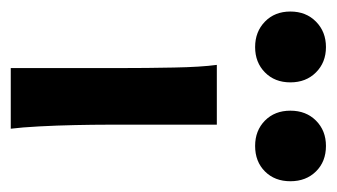

<svg xmlns="http://www.w3.org/2000/svg" viewBox="-188 -460 611 348"><g transform="rotate(90 117.0 -285.5)"><path d="M65.9 0Q65.9 0 65.9 -19.8Q65.9 -39.6 65.9 -70.3Q65.9 -101.1 65.9 -134.3Q65.9 -167.5 65.9 -193.8Q65.9 -247.6 64.9 -296.1Q64 -344.7 60.1 -373.5H168.5Q168.5 -365.2 168.5 -337.9Q168.5 -310.5 168.5 -276.6Q168.5 -242.7 168.5 -213.9Q168.5 -185.1 168.5 -173.8Q168.5 -150.4 169.2 -116.9Q169.9 -83.5 171.6 -51.5Q173.3 -19.5 175.8 0ZM27.8 -442.9Q0 -442.9 -18.3 -460.7Q-36.6 -478.5 -36.6 -506.8Q-36.6 -535.2 -18.3 -553.2Q0 -571.3 27.8 -571.3Q55.7 -571.3 73.7 -553.2Q91.8 -535.2 91.8 -506.8Q91.8 -478.5 73.7 -460.7Q55.7 -442.9 27.8 -442.9ZM207 -442.9Q179.2 -442.9 161.1 -460.7Q143.1 -478.5 143.1 -506.8Q143.1 -535.2 161.1 -553.2Q179.2 -571.3 207 -571.3Q235.4 -571.3 253.2 -553.2Q271 -535.2 271 -506.8Q271 -478.5 253.2 -460.7Q235.4 -442.9 207 -442.9Z"/></g></svg>

Font: Harmattan
Style: Bold
Weight: 700
Designer: George W. Nuss III and SIL International
Foundry: SIL International
Version: Version 4.000